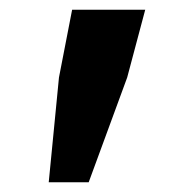

<svg xmlns="http://www.w3.org/2000/svg" viewBox="-20 -800 365 394"><path d="M101 -641 128 -780H278L241 -641L162 -426H80Z"/></svg>

Font: KaiGen Gothic CN Bold
Style: Bold
Weight: 700
Designer: Ryoko NISHIZUKA  (kana & ideographs); Paul D. Hunt (Latin, Greek & Cyrillic); Wenlong ZHANG  (bopomofo); Sandoll Communi
Foundry: Adobe Systems Incorporated
Version: Version 1.002.20150501